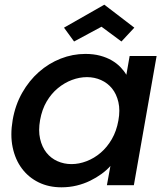

<svg xmlns="http://www.w3.org/2000/svg" viewBox="-20 -790 718 819"><path d="M34 -278Q45 -342 74.5 -394Q104 -446 146 -483Q188 -520 239 -540Q290 -560 344 -560Q379 -560 407 -552.5Q435 -545 456.5 -532.5Q478 -520 493.5 -504Q509 -488 519 -471L533 -551H648L551 0H436L451 -82Q435 -64 413 -48Q391 -32 364.5 -19Q338 -6 307 1.5Q276 9 242 9Q188 9 145 -12Q102 -33 73.5 -71Q45 -109 34 -161.5Q23 -214 34 -278ZM485 -276Q493 -320 485 -354.5Q477 -389 458 -412.5Q439 -436 411 -448.5Q383 -461 351 -461Q319 -461 287 -449Q255 -437 227 -414Q199 -391 179 -357Q159 -323 151 -278Q143 -233 151 -198Q159 -163 178 -139Q197 -115 225 -102.5Q253 -90 285 -90Q317 -90 349.5 -102.5Q382 -115 409.5 -138.5Q437 -162 457 -196.5Q477 -231 485 -276ZM553 -672 498 -613 413 -676 296 -613 253 -672 425 -770Z"/></svg>

Font: SVN-Poppins Medium
Style: Italic
Weight: 500
Italic angle: -10°
Designer: Ninad Kale (Devanagari), Jonny Pinhorn (Latin)
Foundry: Indian Type Foundry
Version: Version 3.002 2017; ttfautohint (v1.8.3)